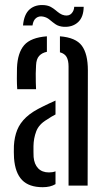

<svg xmlns="http://www.w3.org/2000/svg" viewBox="-20 -754 430 780"><path d="M37 -111.5Q36.5 -124 36.2 -136.2Q36 -148.5 36.5 -161.5Q38.5 -197.5 49.8 -225.8Q61 -254 86 -277.5Q111 -301 154.5 -321.5Q166.5 -327.5 179.2 -333.5Q192 -339.5 205.5 -345.5V-289Q197.5 -285 188.8 -279.8Q180 -274.5 170.5 -268Q138 -249 127.2 -220.5Q116.5 -192 116 -160.5Q116 -147 116 -136.8Q116 -126.5 116.5 -116.5Q119 -87 135 -70.2Q151 -53.5 179 -53.5Q194 -53.5 205.5 -58V-6Q185 6.5 153.5 6.5Q98 6.5 69.8 -22.5Q41.5 -51.5 37 -111.5ZM50 -391.5Q48.5 -413 48.5 -435.5Q48.5 -458 49 -478.5Q51.5 -539.5 78.2 -570.5Q105 -601.5 170.5 -606.5V-543.5Q150.5 -539.5 139 -526.8Q127.5 -514 126.5 -489Q125.5 -474.5 125.2 -455.2Q125 -436 125.5 -418.5Q126 -401 126.5 -391.5ZM258.5 0V-483.5Q258.5 -508.5 250.5 -522.5Q242.5 -536.5 223.5 -541.5V-606.5Q288 -601.5 312.5 -568.2Q337 -535 337 -468L336 0ZM281.5 -726.5H320Q319.5 -684.5 297.2 -664Q275 -643.5 239.5 -645Q218.5 -646.5 205.5 -655.5Q192.5 -664.5 181.5 -674Q170.5 -683.5 155.5 -686.5Q139 -690 127 -681Q115 -672 112 -650.5H73.5Q77.5 -696.5 101 -716.5Q124.5 -736.5 161.5 -733Q176 -731.5 186.5 -725.8Q197 -720 205.5 -712.8Q214 -705.5 222.8 -699.5Q231.5 -693.5 242.5 -691.5Q261 -688.5 271 -699.8Q281 -711 281.5 -726.5Z"/></svg>

Font: Big Shoulders Stencil Text Thin
Style: Regular
Weight: 400
Version: Version 2.001